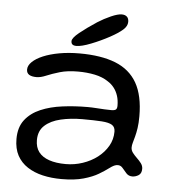

<svg xmlns="http://www.w3.org/2000/svg" viewBox="-50 -677 680 765"><g transform="rotate(5 290.0 -294.0)"><path d="M223.5 43.5Q183.5 43.5 148.8 35.5Q114 27.5 87.5 10.2Q61 -7 46.2 -34.2Q31.5 -61.5 31.5 -100.5Q31.5 -147 54.2 -176.5Q77 -206 115.5 -222.5Q154 -239 202.8 -245.2Q251.5 -251.5 303 -251.5Q320 -251.5 337.8 -250.2Q355.5 -249 371.2 -248.2Q387 -247.5 398 -247.5Q411.5 -247.5 416.2 -251.8Q421 -256 421 -267Q421 -289.5 415.2 -307Q409.5 -324.5 399 -338Q388.5 -351.5 374 -360.5Q351.5 -376 320 -382.5Q288.5 -389 252.5 -389Q210.5 -389 180 -380Q149.5 -371 127.8 -361.8Q106 -352.5 89.5 -352.5Q70 -352.5 59.8 -359Q49.5 -365.5 49.5 -379.5Q49.5 -395.5 64.8 -410.2Q80 -425 107.2 -436.5Q134.5 -448 171.8 -454.8Q209 -461.5 252.5 -461.5Q339 -461.5 396.5 -438.8Q454 -416 482.8 -365.8Q511.5 -315.5 511.5 -232.5Q511.5 -205.5 508.5 -185.5Q505.5 -165.5 501.5 -150.8Q497.5 -136 494.5 -125.5Q491.5 -115 491.5 -106.5Q491.5 -95 499 -85.2Q506.5 -75.5 516.2 -66.2Q526 -57 533.5 -47Q541 -37 541 -25Q541 -6.5 529 1Q517 8.5 504 8.5Q489.5 8.5 480.2 -1.5Q471 -11.5 463 -21.5Q455 -31.5 443 -31.5Q436 -31.5 428.2 -28Q420.5 -24.5 408.5 -15.5Q394 -4.5 371 9.2Q348 23 312.2 33.2Q276.5 43.5 223.5 43.5ZM235.5 -17.5Q270.5 -17.5 303.2 -28.5Q336 -39.5 361.8 -59.2Q387.5 -79 402.8 -105.5Q418 -132 418 -163Q418 -181.5 405.2 -189.5Q392.5 -197.5 363.8 -199.5Q335 -201.5 286 -201.5Q239.5 -201.5 200 -192.2Q160.5 -183 136.8 -161.5Q113 -140 113 -103Q113 -74 127.2 -55.2Q141.5 -36.5 169 -27Q196.5 -17.5 235.5 -17.5ZM236 -490Q227 -490 221.5 -494Q216 -498 216 -507.5Q216 -520 243 -542Q270 -564 311 -591Q337 -607.5 363.8 -619.2Q390.5 -631 406.5 -631Q419.5 -631 427 -624.2Q434.5 -617.5 434.5 -603.5Q434.5 -586.5 417.5 -571.5Q400.5 -556.5 368.5 -539Q332.5 -519.5 295 -504.8Q257.5 -490 236 -490Z"/></g></svg>

Font: Gluten Light
Style: Regular
Weight: 300
Designer: Tyler Finck
Foundry: Etcetera Type Company
Version: Version 1.300